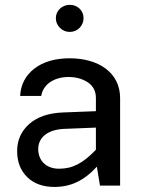

<svg xmlns="http://www.w3.org/2000/svg" viewBox="-20 -756 592 782"><path d="M207.5 -682.1C207.5 -667 212.9 -653.8 224.1 -642.6C235.4 -631.3 248.5 -626 264.6 -626C295.9 -626 320.3 -651.4 320.3 -682.1C320.3 -712.9 295.9 -736.3 264.6 -736.3C232.9 -736.3 207.5 -712.9 207.5 -682.1ZM469.2 -356.9C469.2 -460 381.3 -518.6 264.2 -518.6C205.1 -518.6 157.2 -504.9 120.6 -477.1C84 -449.2 64.5 -411.6 62 -365.2H147.9C155.3 -411.6 199.2 -442.4 259.3 -442.4C289.1 -442.4 315.4 -435.1 337.4 -420.9C359.4 -406.2 370.6 -384.8 370.6 -356.9V-303.2L234.9 -297.9C176.8 -295.4 131.8 -279.8 99.1 -251C66.4 -222.2 49.8 -185.1 49.8 -140.6C49.8 -96.7 63.5 -61.5 90.8 -34.7C118.2 -7.8 155.3 5.4 201.7 5.4C266.6 5.4 321.3 -19 374.5 -77.1L387.2 0H469.2ZM135.7 -148.9C135.7 -195.3 172.9 -227.5 239.3 -231L370.6 -236.3V-146C317.9 -91.3 275.9 -68.8 220.7 -68.8C168 -68.8 135.7 -101.6 135.7 -148.9Z"/></svg>

Font: Estedad Medium
Style: Regular
Weight: 500
Designer: Amin Abedi
Version: Version 7.3